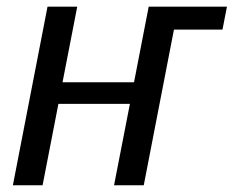

<svg xmlns="http://www.w3.org/2000/svg" viewBox="-20 -548 691 568"><path d="M208.5 -528.3 165 -304.7H376.5L419.9 -528.3H651.4L638.2 -460.4H494.6L405.3 0H317.4L364.3 -240.7H152.8L106 0H18.1L120.6 -528.3Z"/></svg>

Font: Cousine
Style: Italic
Weight: 400
Italic angle: -12°
Monospace: yes
Designer: Steve Matteson
Foundry: Monotype Imaging Inc.
Version: Version 1.21